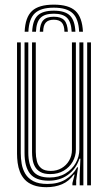

<svg xmlns="http://www.w3.org/2000/svg" viewBox="-20 -778 457 806"><path d="M205.8 -758.5Q268.5 -758.5 296.9 -732Q325.2 -705.5 328.2 -644.8H312.2Q310 -698.8 285.2 -722.2Q260.5 -745.8 205.8 -745.8Q151 -745.8 126.2 -722.2Q101.5 -698.8 99.2 -644.8H83.5Q86 -705.5 114.4 -732Q142.8 -758.5 205.8 -758.5ZM205.8 -733.2Q252.5 -733.2 273.5 -712.8Q294.5 -692.2 296.5 -644.8H280.8Q279 -685.2 261.6 -702.9Q244.2 -720.5 205.8 -720.5Q167.2 -720.5 149.9 -702.9Q132.5 -685.2 131 -644.8H115Q117 -692.2 138 -712.8Q159 -733.2 205.8 -733.2ZM205.8 -707.8Q236 -707.8 249.8 -693.1Q263.5 -678.5 264.8 -644.8H250.5Q250 -671.8 239.2 -683.5Q228.5 -695.2 205.8 -695.2Q183.2 -695.2 172.4 -683.5Q161.5 -671.8 161.2 -644.8H146.8Q148 -678.5 161.8 -693.1Q175.5 -707.8 205.8 -707.8ZM175 7.8Q142.2 7.8 120 -0.8Q97.8 -9.2 84.2 -23.9Q70.8 -38.5 63.6 -56.8Q56.5 -75 54 -94.8Q51.5 -114.5 51.5 -133V-600H67.2V-135.2Q67.2 -113.2 71 -90.5Q74.8 -67.8 86.2 -48.5Q97.8 -29.2 119.9 -17.5Q142 -5.8 179.2 -5.8Q224 -5.8 255.1 -24.6Q286.2 -43.5 303.8 -75.5H307.5L299.8 -20.5V0H284V-9.5L293.2 -45.2H290Q269.5 -17 240.4 -4.6Q211.2 7.8 175 7.8ZM346 0V-600H361.8V0ZM191.2 -47.2Q165 -47.2 149.6 -56Q134.2 -64.8 126.6 -78.8Q119 -92.8 116.8 -108.9Q114.5 -125 114.5 -139.5V-600H130.2V-140.2Q130.2 -120 134.8 -101.8Q139.2 -83.5 152.9 -72Q166.5 -60.5 193.2 -60.5Q218.5 -60.5 238.5 -72.1Q258.5 -83.8 270.2 -103.9Q282 -124 282 -149V-600H298.5V-150Q298.5 -122.8 285.1 -99.2Q271.8 -75.8 247.6 -61.5Q223.5 -47.2 191.2 -47.2ZM183.2 -19.5Q129.5 -19.8 106.2 -48.8Q83 -77.8 83 -136V-600H98.8V-137.5Q98.8 -87.2 118.5 -60Q138.2 -32.8 187.8 -32.8Q226.5 -32.8 254.8 -49.9Q283 -67 298.1 -94Q313.2 -121 313.2 -150.8V-600H330V0H314.5V-44L317.5 -111.8H313.5Q298.8 -68.2 264.9 -43.8Q231 -19.2 183.2 -19.5Z"/></svg>

Font: Big Shoulders Inline Text Thin
Style: Regular
Weight: 400
Version: Version 2.002